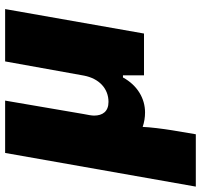

<svg xmlns="http://www.w3.org/2000/svg" viewBox="-58 -530 765 730"><g transform="rotate(-90 324.0 -165.5)"><path d="M-21 197H178L193 108C199 71 205 23 206 -5C224 1 242 4 261 4C314 4 364 -25 394 -80H402V0H561L654 -528H455L401 -228C390 -171 352 -135 301 -135C265 -135 249 -157 249 -190C249 -199 252 -215 255 -230L306 -528H107Z"/></g></svg>

Font: Archivo Black
Style: Italic
Weight: 900
Italic angle: -10°
Designer: Hector Gatti
Foundry: Omnibus-Type
Version: Version 2.001